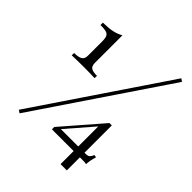

<svg xmlns="http://www.w3.org/2000/svg" viewBox="-209 -782 978 978"><g transform="rotate(45 279.5 -293.0)"><path d="M538.7 -654 66.9 44.4 51.6 33.9 523.4 -664.5ZM156.5 -408.9Q156.5 -386.3 168.5 -377.8Q180.6 -369.4 210.5 -369.4V-352.4Q179.8 -354 132.3 -354Q79.8 -354 46 -352.4V-369.4Q75.8 -369.4 90.7 -377.8Q105.6 -386.3 105.6 -408.9V-512.9Q105.6 -536.3 100 -547.2Q94.4 -558.1 81 -561.7Q67.7 -565.3 40.3 -565.3V-582.3Q81.5 -583.1 108.1 -588.7Q134.7 -594.4 156.5 -607.3ZM500.8 -72.6Q490.3 -37.9 489.5 -12.1Q479.8 -14.5 458.9 -14.5H442.7V79.8H397.6V-14.5H241.1V-31.5L425.8 -244.4H442.7V-47.6H449.2Q466.9 -47.6 473.8 -53.6Q480.6 -59.7 487.1 -75ZM397.6 -47.6V-191.9L272.6 -47.6Z"/></g></svg>

Font: Playfair Display
Style: Regular
Weight: 400
Designer: Claus Eggers Sørensen
Foundry: Claus Eggers Sørensen
Version: Version 1.005; ttfautohint (v1.2) -l 10 -r 42 -G 200 -x 21 -